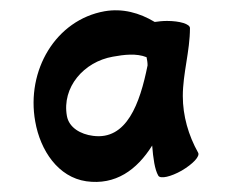

<svg xmlns="http://www.w3.org/2000/svg" viewBox="-20 -855 449 376"><path d="M368 -556C349 -590 338 -628 338 -667C338 -711 352 -755 352 -800C352 -808 332 -814 307 -814C298 -814 290 -813 283 -812C253 -830 220 -839 185 -833C89 -816 31 -717 49 -617C59 -560 94 -508 149 -500C206 -492 248 -522 278 -570C280 -545 283 -523 290 -511C294 -504 315 -509 336 -521C358 -534 372 -549 368 -556ZM162 -589C138 -592 115 -605 111 -628C101 -684 144 -734 201 -744C223 -748 247 -751 267 -743C268 -738 269 -733 269 -727C254 -652 228 -580 162 -589Z"/></svg>

Font: Nupuram
Style: Regular
Weight: 400
Designer: Santhosh Thottingal (santhosh.thottingal@gmail.com)
Foundry: SMC
Version: Version 1.000